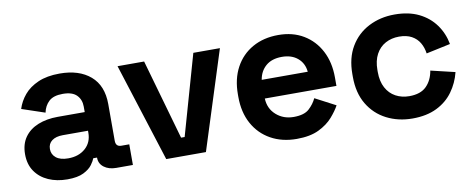

<svg xmlns="http://www.w3.org/2000/svg" viewBox="-52 -724 2350 953"><g transform="rotate(-10 1123.5 -248.0)"><path d="M224 14Q171 14 129 -4.5Q87 -23 62.5 -58.5Q38 -94 38 -145Q38 -196 62.5 -230.5Q87 -265 130.5 -282.5Q174 -300 230 -300H366V-328Q366 -363 344 -385.5Q322 -408 274 -408Q227 -408 204 -386.5Q181 -365 174 -331L58 -370Q70 -408 96.5 -439.5Q123 -471 167.5 -490.5Q212 -510 276 -510Q374 -510 431 -461Q488 -412 488 -319V-134Q488 -104 516 -104H556V0H472Q435 0 411 -18Q387 -36 387 -66V-67H368Q364 -55 350 -35.5Q336 -16 306 -1Q276 14 224 14ZM246 -88Q299 -88 332.5 -117.5Q366 -147 366 -196V-206H239Q204 -206 184 -191Q164 -176 164 -149Q164 -122 185 -105Q206 -88 246 -88Z M724 0 566 -496H700L815 -92H833L948 -496H1082L924 0Z M1380 14Q1306 14 1249.5 -17.5Q1193 -49 1161.5 -106.5Q1130 -164 1130 -242V-254Q1130 -332 1161 -389.5Q1192 -447 1248 -478.5Q1304 -510 1378 -510Q1451 -510 1505 -477.5Q1559 -445 1589 -387.5Q1619 -330 1619 -254V-211H1258Q1260 -160 1296 -128Q1332 -96 1384 -96Q1437 -96 1462 -119Q1487 -142 1500 -170L1603 -116Q1589 -90 1562.5 -59.5Q1536 -29 1492 -7.5Q1448 14 1380 14ZM1259 -305H1491Q1487 -348 1456.5 -374Q1426 -400 1377 -400Q1326 -400 1296 -374Q1266 -348 1259 -305Z M1964 14Q1892 14 1833.5 -16Q1775 -46 1741 -103Q1707 -160 1707 -241V-255Q1707 -336 1741 -393Q1775 -450 1833.5 -480Q1892 -510 1964 -510Q2035 -510 2086 -485Q2137 -460 2168.5 -416.5Q2200 -373 2210 -318L2088 -292Q2084 -322 2070 -346Q2056 -370 2030.5 -384Q2005 -398 1967 -398Q1929 -398 1898.5 -381.5Q1868 -365 1850.5 -332.5Q1833 -300 1833 -253V-243Q1833 -196 1850.5 -163.5Q1868 -131 1898.5 -114.5Q1929 -98 1967 -98Q2024 -98 2053.5 -127.5Q2083 -157 2091 -205L2213 -176Q2200 -123 2168.5 -79.5Q2137 -36 2086 -11Q2035 14 1964 14Z"/></g></svg>

Font: Space Grotesk
Style: Bold
Weight: 700
Designer: Florian Karsten
Foundry: Florian Karsten
Version: Version 2.000